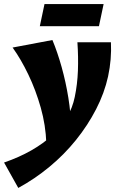

<svg xmlns="http://www.w3.org/2000/svg" viewBox="-60 -636 581 945"><path d="M30 289 -40 164Q35 138 94.5 104Q154 70 197.5 29.5Q241 -11 269 -58Q297 -105 308 -159Q321 -221 323.5 -288Q326 -355 321 -428H486Q488 -386 484.5 -344Q481 -302 472 -260Q454 -178 413 -98.5Q372 -19 314 53Q256 125 183.5 185Q111 245 30 289ZM168 69Q165 -20 140.5 -106.5Q116 -193 79.5 -269Q43 -345 2 -402L198 -439Q223 -379 243.5 -305.5Q264 -232 276.5 -154.5Q289 -77 290 -3ZM136 -507 159 -616H450L427 -507Z"/></svg>

Font: Ysabeau Office Black
Style: Italic
Weight: 900
Italic angle: -12°
Designer: Christian Thalmann (Catharsis Fonts)
Version: Version 2.001;gftools[0.9.30]; featfreeze: tnum,lnum,ss02